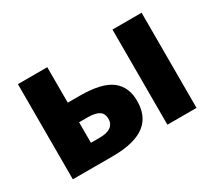

<svg xmlns="http://www.w3.org/2000/svg" viewBox="-107 -754 1071 959"><g transform="rotate(-30 428.5 -274.5)"><path d="M300.8 0C481 0 545.9 -69.3 545.9 -179.2C545.9 -232.9 527.8 -273.9 491.2 -302.2C454.6 -330.1 393.6 -344.2 309.1 -344.2H241.2V-548.8H71.8V0ZM785.2 0V-548.8H617.2V0ZM241.2 -112.8V-231H291C352.1 -231 377 -211.9 377 -172.9C377 -131.8 345.2 -112.8 293 -112.8Z"/></g></svg>

Font: Noto Reveo Sans
Style: Regular
Weight: 800
Designer: Monotype Design Team
Foundry: Monotype Imaging Inc.
Version: Version 2.007